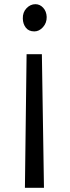

<svg xmlns="http://www.w3.org/2000/svg" viewBox="-20 -684 333 917"><path d="M180 -425 190 213H99L107 -425ZM149 -664Q170.5 -664 186.2 -647Q202 -630 203 -603Q203.5 -574.5 185.2 -554.2Q167 -534 144 -534Q117 -534 103.2 -552Q89.5 -570 89 -595Q88 -625 106.5 -644.5Q125 -664 149 -664Z"/></svg>

Font: Merriweather Sans Light
Style: Regular
Weight: 300
Designer: Eben Sorkin
Foundry: Eben Sorkin
Version: Version 2.001; ttfautohint (v1.8.3)